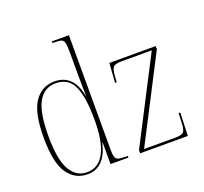

<svg xmlns="http://www.w3.org/2000/svg" viewBox="-131 -914 1148 1078"><g transform="rotate(-20 443.5 -375.0)"><path d="M217 10Q142 10 98 -54Q54 -118 54 -267Q54 -416 98 -480Q142 -544 218 -544Q330 -544 356 -409H358Q357 -449 356.5 -484Q356 -519 356 -544V-668Q356 -707 352 -724Q348 -741 335 -745.5Q322 -750 293 -750H282V-760H384V-78Q384 -47 388.5 -32.5Q393 -18 407.5 -14Q422 -10 452 -10H463V0H356V-129H354Q321 10 217 10ZM218 -2Q287 -2 322 -68.5Q357 -135 357 -265Q357 -399 327 -465.5Q297 -532 220 -532Q153 -532 117.5 -470.5Q82 -409 82 -265Q82 -125 118.5 -63Q155 -1 218 -2ZM533 0V-19L792 -521H611Q572 -521 561 -507Q550 -493 548 -452L546 -420H536L544 -536H821V-517L562 -15H750Q789 -15 799.5 -29Q810 -43 811 -85L813 -138H823L818 0Z"/></g></svg>

Font: Noto Serif Display Condensed Thin
Style: Regular
Weight: 100
Width: 3
Designer: Monotype Design Team
Foundry: Monotype Imaging Inc.
Version: Version 2.009